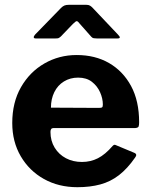

<svg xmlns="http://www.w3.org/2000/svg" viewBox="-20 -769 626 799"><path d="M190 -220Q190 -183 207.5 -154.5Q225 -126 254.5 -110.5Q284 -95 321 -95Q357 -95 387.5 -110.5Q418 -126 449 -162Q453 -166 456 -166.5Q459 -167 467 -163L539 -133Q553 -127 542 -113Q510 -67 475 -40Q440 -13 397.5 -1.5Q355 10 302 10Q224 10 163 -24Q102 -58 66.5 -118.5Q31 -179 31 -257Q31 -343 67.5 -406.5Q104 -470 165 -505Q226 -540 299 -540Q376 -540 434 -506.5Q492 -473 525.5 -411Q559 -349 559 -260Q559 -249 557 -243Q555 -237 542 -236H202Q196 -236 193 -232Q190 -228 190 -220ZM391 -320Q402 -320 405 -322.5Q408 -325 408 -334Q408 -359 396.5 -385Q385 -411 362.5 -428.5Q340 -446 305 -446Q272 -446 246 -430Q220 -414 206 -385.5Q192 -357 192 -321ZM359 -617 313 -669Q304 -681 299.5 -681Q295 -681 283 -669L233 -617Q226 -611 222.5 -610Q219 -609 210 -609H129Q121 -609 120.5 -613.5Q120 -618 126 -625L234 -736Q241 -743 248 -746Q255 -749 267 -749H339Q349 -749 354.5 -745.5Q360 -742 364 -738L471 -625Q487 -609 469 -609H383Q375 -609 369.5 -610Q364 -611 359 -617Z"/></svg>

Font: Libre Franklin Thin
Style: Bold
Weight: 700
Version: Version 3.000